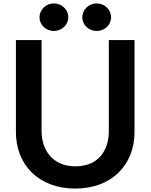

<svg xmlns="http://www.w3.org/2000/svg" viewBox="-20 -1031 880 1122"><path d="M616 -797V-264C616 -163 564 -59 420 -59C284 -59 223 -159 223 -264V-797H73V-259C73 -70 204 71 420 71C635 71 766 -70 766 -259V-797ZM629 -930C629 -976 590 -1011 545 -1011C500 -1011 461 -976 461 -930C461 -884 500 -850 545 -850C590 -850 629 -884 629 -930ZM379 -930C379 -976 340 -1011 295 -1011C249 -1011 211 -976 211 -930C211 -884 250 -850 295 -850C339 -850 379 -884 379 -930Z"/></svg>

Font: LINE Seed JP App_OTF Bold
Style: Regular
Weight: 700
Designer: LINE & Fontrix & Fontworks
Version: Version 1.009